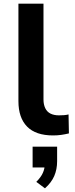

<svg xmlns="http://www.w3.org/2000/svg" viewBox="-20 -725 405 1042"><path d="M268 10Q174 10 127 -38Q80 -86 80 -176V-705H216V-185Q216 -158 225.5 -138Q235 -118 254 -108.5Q273 -99 300 -99Q313 -99 327 -100Q341 -101 352 -104L354 -1Q333 4 312.5 7Q292 10 268 10ZM224 297 177 262Q202 237 212.5 213.5Q223 190 223 166L249 184H157V71H290V150Q290 194 274.5 230Q259 266 224 297Z"/></svg>

Font: Nunito Sans 10pt SemiExpanded
Style: Bold
Weight: 700
Width: 6
Designer: Vernon Adams
Foundry: Vernon Adams
Version: Version 3.101;gftools[0.9.27]